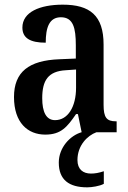

<svg xmlns="http://www.w3.org/2000/svg" viewBox="-20 -567 550 823"><path d="M174 10C242 10 268 -23 306 -78H314L330 0H329C281 14 232 65 232 130C232 204 276 236 354 236C373 236 407 231 425 221V167C404 174 387 177 370 177C336 177 312 159 312 119C312 56 355 14 393 0H480V-47H477C437 -47 424 -63 424 -118V-376C424 -501 365 -547 249 -547C150 -547 76 -515 76 -449C76 -404 109 -384 176 -384C176 -449 191 -493 241 -493C294 -493 305 -447 305 -373V-316L234 -313C104 -308 40 -259 40 -151C40 -41 99 10 174 10ZM216 -52C178 -52 161 -87 161 -146C161 -222 186 -262 263 -266L306 -269V-191C306 -109 271 -52 216 -52Z"/></svg>

Font: Noto Serif Tamil Condensed SemiBold
Style: Regular
Weight: 600
Width: 3
Designer: Indian Type Foundry, Tom Grace, and the Monotype Design Team
Foundry: Monotype Imaging Inc.
Version: Version 2.004